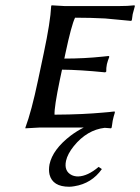

<svg xmlns="http://www.w3.org/2000/svg" viewBox="-20 -483 531 727"><path d="M242.2 224.1Q179.2 224.1 167.5 177.7Q163.6 160.2 167.5 139.2Q179.7 82.5 248 30.3Q271.5 12.7 296.9 0H127.9L76.2 2.9V0Q99.1 -61 124 -179.2L145.5 -280.8Q170.9 -400.4 173.8 -460L175.3 -462.9Q177.2 -462.9 225.6 -460H428.7Q464.8 -460 489.3 -462.9L490.7 -460Q482.9 -432.1 482.4 -429.2Q481 -422.4 479.5 -408.2L477.1 -403.8Q477.1 -403.8 377.9 -413.1Q322.8 -416 264.2 -416Q250.5 -388.2 227.5 -279.8L223.6 -261.2Q299.3 -261.2 368.7 -268.6Q380.4 -270 391.6 -271L394 -268.1Q388.2 -253.9 384.8 -240.2Q381.8 -225.6 382.3 -211.9L378.4 -209Q281.7 -218.8 214.8 -219.2L206.5 -180.2Q185.1 -77.1 186.5 -48.8Q213.9 -48.8 241.2 -49.6Q268.6 -50.3 290.3 -51.3Q312 -52.2 332 -53.7Q352.1 -55.2 366.7 -56.4Q381.3 -57.6 392.1 -58.6Q402.8 -59.6 405.3 -60.1L414.1 -61L415 -57.1Q409.7 -40.5 406.7 -25.9Q405.8 -20 404.8 -12.7Q403.8 -4.9 402.8 0L400.4 2.9Q389.6 1.5 376.5 1Q309.6 8.8 259.8 69.8Q235.8 99.6 230 126Q221.7 165.5 252 180.2Q262.7 185.1 275.9 185.1Q312 184.1 353.5 148.9L365.7 157.2Q327.1 211.9 261.2 222.2Q250.5 224.1 242.2 224.1Z"/></svg>

Font: Linux Biolinum Capitals O
Style: Italic Samll Caps
Weight: 400
Italic angle: -12°
Designer: Philipp H. Poll
Foundry: Philipp H. Poll
Version: Version 0.6.2